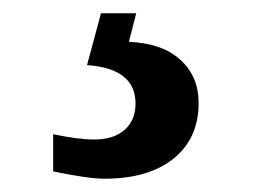

<svg xmlns="http://www.w3.org/2000/svg" viewBox="-20 -29 383 289"><path d="M60 173Q98 181 122 181Q151 181 167.5 166.5Q184 152 184 127Q184 74 111 69L132 -9H185L174 34Q224 36 251.5 61Q279 86 279 126Q279 179 241.5 209.5Q204 240 137 240Q113 240 60 229Z"/></svg>

Font: Volkhov
Style: Regular
Weight: 400
Designer: Cyreal (www.cyreal.org)
Foundry: Cyreal (www.cyreal.org)
Version: Version 1.010